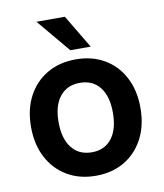

<svg xmlns="http://www.w3.org/2000/svg" viewBox="-82 -778 731 858"><g transform="rotate(-10 284.0 -349.0)"><path d="M141.5 -711H270.5L361 -559.5H268.5ZM36 -252Q36 -331 67.2 -390.2Q98.5 -449.5 154.5 -482.2Q210.5 -515 285 -515Q359 -515 414.8 -482.2Q470.5 -449.5 501.5 -390.2Q532.5 -331 532.5 -252Q532.5 -172.5 501.5 -113Q470.5 -53.5 414.8 -20.2Q359 13 285 13Q210.5 13 154.5 -20.2Q98.5 -53.5 67.2 -113Q36 -172.5 36 -252ZM407.5 -252Q407.5 -326.5 375.2 -367.5Q343 -408.5 285 -408.5Q226.5 -408.5 193.8 -367.5Q161 -326.5 161 -252Q161 -176.5 193.8 -135Q226.5 -93.5 285 -93.5Q343 -93.5 375.2 -135Q407.5 -176.5 407.5 -252Z"/></g></svg>

Font: Overused Grotesk SemiBold
Style: Regular
Weight: 610
Version: Version 0.004